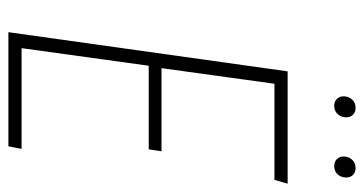

<svg xmlns="http://www.w3.org/2000/svg" viewBox="-230 -658 888 469"><g transform="rotate(90 214.5 -424.0)"><path d="M238.8 -795.9Q228.5 -795.9 222.2 -802.2Q215.8 -808.6 215.8 -818.8Q215.8 -831.1 223.6 -839.6Q231.4 -848.1 244.1 -848.1Q254.4 -848.1 260.7 -841.8Q267.1 -835.4 267.1 -825.2Q267.1 -813 259.3 -804.4Q251.5 -795.9 238.8 -795.9ZM386.2 -795.9Q376 -795.9 369.4 -802.2Q362.8 -808.6 362.8 -818.8Q362.8 -831.1 370.6 -839.6Q378.4 -848.1 391.1 -848.1Q401.4 -848.1 407.7 -841.8Q414.1 -835.4 414.1 -825.2Q414.1 -813 406.5 -804.4Q398.9 -795.9 386.2 -795.9ZM429.2 -682.1 419.9 -649.9H185.1L147 -374H350.1L345.2 -342.8H141.1L98.1 -32.2H344.2L337.9 0H59.1L154.8 -682.1Z"/></g></svg>

Font: Fira Sans Compressed UltraLight
Style: Italic
Weight: 200
Width: 3
Italic angle: -8°
Designer: Carrois Corporate & Edenspiekermann AG
Foundry: Carrois Corporate GbR & Edenspiekermann AG
Version: Version 4.203;PS 004.203;hotconv 1.0.88;makeotf.lib2.5.64775